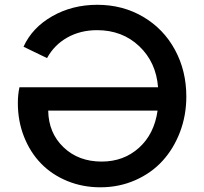

<svg xmlns="http://www.w3.org/2000/svg" viewBox="-20 -777 860 809"><path d="M402.8 12.2Q328.1 12.2 263.4 -14.4Q198.7 -41 153.1 -87.9Q107.4 -134.8 81.3 -200.7Q55.2 -266.6 55.2 -342.8Q55.2 -378.4 62 -409.2H646Q637.7 -515.1 566.4 -582.5Q495.1 -649.9 389.2 -649.9Q318.8 -649.9 263.7 -618.9Q208.5 -587.9 178.2 -532.2L79.1 -580.1Q115.7 -660.6 200.2 -708.7Q284.7 -756.8 390.1 -756.8Q497.1 -756.8 583.3 -706.1Q669.4 -655.3 717.3 -566.9Q765.1 -478.5 765.1 -370.1Q765.1 -291 738.5 -220.9Q711.9 -150.9 665 -99.4Q618.2 -47.9 550 -17.8Q481.9 12.2 402.8 12.2ZM408.2 -96.2Q501 -96.2 565.4 -154.1Q629.9 -211.9 644 -311H183.1Q184.6 -216.8 247.6 -156.5Q310.5 -96.2 408.2 -96.2Z"/></svg>

Font: Plus Jakarta Sans SemiBold
Style: Regular
Weight: 600
Designer: Gumpita Rahayu
Foundry: Tokotype
Version: Version 2.006